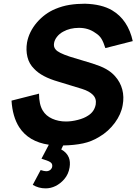

<svg xmlns="http://www.w3.org/2000/svg" viewBox="-20 -786 752 1058"><path d="M656 -206.5Q647.5 -156.5 613 -109.5Q577.5 -61.5 528 -32.5Q485.5 -6 437.5 4.2Q389.5 14.5 328 15.5L317.5 37.5Q348 54 359.5 82.5Q368.5 105.5 363.5 136.5Q357.5 174.5 333.5 202Q312.5 226 286.2 239Q260 252 231.5 252Q192.5 252 160.5 232.5L204 151Q223.5 157.5 234.5 157.5Q250.5 157.5 260.5 147Q267 139 267.5 133.5Q269 124.5 266.5 118.2Q264 112 256.8 107.2Q249.5 102.5 237.5 98.2Q225.5 94 208.5 88.5L249 11.5Q137.5 -5 85.5 -85.5Q49 -143 43.5 -231.5L195 -270Q195 -211 215.5 -177Q233 -147.5 267.5 -132Q302 -116.5 343.5 -116.5Q375 -116.5 409.5 -125.5Q443 -134 465.5 -149Q500 -170.5 507.5 -210.5Q512.5 -242.5 492.5 -262.5Q473.5 -283 432.5 -296L300 -336.5Q209.5 -362.5 168.5 -406.5Q140.5 -433.5 131.2 -472Q122 -510.5 129 -552Q140 -611.5 183.5 -662.5Q227 -712.5 284.5 -736.5Q324 -753 363.5 -759.2Q403 -765.5 448 -765.5Q540.5 -763 598 -729Q642 -703 670.5 -660Q699 -617 711.5 -559.5L560.5 -521Q551 -552 539.5 -571.5Q528 -591 505 -605Q467 -632.5 415.5 -632.5Q365.5 -632.5 328 -611.5Q307 -600 294 -583.2Q281 -566.5 278 -549Q274 -527.5 286.5 -513.5Q300.5 -495 364.5 -474L488.5 -436.5Q512 -429 530.8 -421.5Q549.5 -414 564.5 -405.5Q579.5 -397 591.8 -387.2Q604 -377.5 614.5 -365.5Q643 -333.5 653.8 -292.8Q664.5 -252 656 -206.5Z"/></svg>

Font: Russisch Sans ExtraBold
Style: Italic
Weight: 800
Width: 4
Italic angle: -10°
Designer: Michael Sharanda (font) & Cristiano Sobral (main changes)
Foundry: Michael Sharanda
Version: Version 2.00;September 8, 2020;FontCreator 13.0.0.2681 64-bi